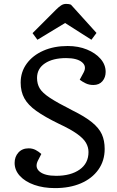

<svg xmlns="http://www.w3.org/2000/svg" viewBox="-20 -951 600 985"><path d="M517 -187Q517 -126 484.5 -80.5Q452 -35 395 -10.5Q338 14 262 14Q203 14 156 -2.5Q109 -19 82 -48.5Q55 -78 55 -115Q55 -147 74.5 -168.5Q94 -190 127 -190Q147 -190 163 -181.5Q179 -173 192 -161L175 -128Q157 -93 183 -71Q209 -49 268 -49Q343 -49 388.5 -81Q434 -113 434 -171Q434 -196 421 -218.5Q408 -241 375 -264.5Q342 -288 282 -316Q210 -351 167 -381.5Q124 -412 105 -446.5Q86 -481 86 -527Q86 -582 117 -624.5Q148 -667 202.5 -691Q257 -715 327 -715Q382 -715 426 -697Q470 -679 496 -649Q522 -619 522 -582Q522 -554 505.5 -534.5Q489 -515 459 -515Q437 -515 419.5 -523.5Q402 -532 389 -542L409 -579Q426 -611 400.5 -632Q375 -653 319 -653Q251 -653 210.5 -626Q170 -599 170 -551Q170 -521 183.5 -498Q197 -475 235.5 -449.5Q274 -424 349 -386Q416 -353 452 -323.5Q488 -294 502.5 -262Q517 -230 517 -187ZM475 -782 449 -747 314 -833 172 -747 147 -781 267 -901Q281 -915 293 -923Q305 -931 319 -931Q328 -931 333.5 -930Q339 -929 344 -927Z"/></svg>

Font: Literata 7pt
Style: Italic
Weight: 400
Italic angle: -2°
Designer: Latin by Veronika Burian and Jose Scaglione. Greek by Irene Vlachou. Cyrillic by Vera Evstafieva
Foundry: TypeTogether
Version: Version 3.002